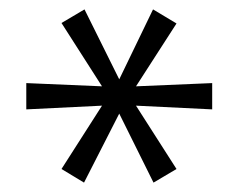

<svg xmlns="http://www.w3.org/2000/svg" viewBox="-20 -734 507 409"><path d="M159 -345 111 -374 198 -510 199 -509 36 -501V-557L200 -550L198 -549L111 -685L160 -714L234 -565L306 -714L356 -684L269 -549L267 -550L432 -557V-501L268 -509L269 -510L356 -374L307 -345L234 -492Z"/></svg>

Font: Nunito Sans 8pt Light
Style: Regular
Weight: 300
Version: Version 3.101;gftools[0.9.27]